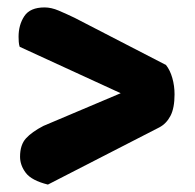

<svg xmlns="http://www.w3.org/2000/svg" viewBox="-20 -542 525 517"><path d="M33 -416Q31 -422 30.5 -429.5Q30 -437 30 -443Q30 -475 45.5 -498.5Q61 -522 100 -522Q118 -522 138 -513.5Q158 -505 181 -494L427 -367Q438 -353 444 -332Q450 -311 450 -288Q450 -251 439 -230Q428 -209 409 -199L109 -45Q65 -56 49.5 -76.5Q34 -97 34 -120Q34 -152 50 -169.5Q66 -187 97 -203L305 -291Z"/></svg>

Font: Baloo 2
Style: Bold
Weight: 700
Designer: Sarang Kulkarni and Ek Type
Foundry: Ek Type
Version: Version 1.640;hotconv 1.0.111;makeotfexe 2.5.65597; ttfautoh